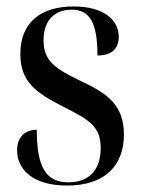

<svg xmlns="http://www.w3.org/2000/svg" viewBox="-20 -565 437 595"><path d="M188 10C302 10 364 -49 364 -148C364 -240 312 -276 230 -314C152 -352 115 -375 115 -440C115 -504 151 -535 202 -535C258 -535 282 -495 282 -393C326 -393 348 -414 348 -451C348 -503 302 -545 208 -545C106 -545 43 -495 43 -398C43 -311 91 -277 181 -232C257 -193 292 -173 292 -106C292 -35 253 0 192 0C121 0 94 -49 94 -163C65 -163 33 -147 33 -99C33 -41 80 10 188 10Z"/></svg>

Font: Noto Serif Display Condensed Medium
Style: Regular
Weight: 500
Width: 3
Designer: Monotype Design Team
Foundry: Monotype Imaging Inc.
Version: Version 2.009